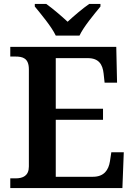

<svg xmlns="http://www.w3.org/2000/svg" viewBox="-20 -951 682 971"><path d="M262 -771H382C403 -816 457 -880 488 -918V-931H431C399 -909 352 -869 322 -841C292 -869 245 -909 214 -931H156V-918C187 -880 241 -816 262 -771ZM32 0H599L606 -181H543L536 -135C529 -91 506 -57 450 -57H262V-345H501V-401H262V-657H424C479 -657 499 -626 504 -579L509 -533H572L568 -714H32V-665H58C95 -665 126 -657 126 -600V-109C126 -62 96 -49 59 -49H32Z"/></svg>

Font: Noto Serif Gurmukhi SemiBold
Style: Regular
Weight: 600
Designer: Vaibhav Singh and the Monotype Design Team
Foundry: Monotype Imaging Inc.
Version: Version 2.004